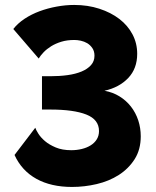

<svg xmlns="http://www.w3.org/2000/svg" viewBox="-20 -739 626 768"><path d="M33.2 -623Q51.3 -646 78.6 -664.1Q106 -682.1 138.4 -694.1Q170.9 -706.1 206.5 -712.6Q242.2 -719.2 276.9 -719.2Q331.1 -719.2 377.4 -704.1Q423.8 -689 457.5 -663.1Q491.2 -637.2 510 -601.6Q528.8 -565.9 528.8 -523.9Q528.8 -464.8 492.9 -427Q457 -389.2 397.9 -376Q431.2 -370.1 458 -353.5Q484.9 -336.9 503.9 -312.5Q522.9 -288.1 533 -257.6Q543 -227.1 543 -193.8Q543 -140.6 518.6 -102.3Q494.1 -64 455.1 -39.1Q416 -14.2 366.9 -2.7Q317.9 8.8 268.1 8.8Q184.1 8.8 125.5 -23.7Q66.9 -56.2 38.1 -119.1L121.1 -228Q124 -219.2 133.5 -204.1Q143.1 -189 159.9 -174.6Q176.8 -160.2 202.9 -149.2Q229 -138.2 265.1 -138.2Q287.1 -138.2 307.1 -143.1Q327.1 -147.9 342.5 -157.5Q357.9 -167 366.9 -181.4Q376 -195.8 376 -214.8Q376 -260.7 325.4 -280.8Q274.9 -300.8 181.2 -300.8H147.9V-434.1H181.2Q218.3 -434.1 250.2 -438.5Q282.2 -442.9 306.2 -452.9Q330.1 -462.9 344 -478.5Q357.9 -494.1 357.9 -516.1Q357.9 -534.2 349.4 -546.6Q340.8 -559.1 328.9 -566.2Q316.9 -573.2 303 -576.2Q289.1 -579.1 277.8 -579.1Q248 -579.1 225.1 -572Q202.1 -564.9 184.6 -554Q167 -543 154.5 -530Q142.1 -517.1 134.8 -504.9Z"/></svg>

Font: Raleway ExtraBold
Style: Regular
Weight: 800
Designer: Matt McInerney, Pablo Impallari, Rodrigo Fuenzalida
Foundry: Matt McInerney, Pablo Impallari, Rodrigo Fuenzalida
Version: Version 3.000g; ttfautohint (v1.5) -l 8 -r 28 -G 28 -x 14 -D